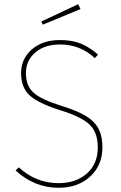

<svg xmlns="http://www.w3.org/2000/svg" viewBox="-20 -881 576 911"><path d="M351 -861 362 -838 183 -764 176 -779ZM265 -691Q323 -691 364 -674Q405 -657 445 -622L430 -605Q361 -670 265 -670Q192 -670 147.5 -632Q103 -594 103 -534Q103 -473 140 -440.5Q177 -408 274 -378Q379 -346 422.5 -304Q466 -262 466 -182Q466 -97 408 -43.5Q350 10 258 10Q144 10 54 -72L69 -87Q151 -12 257 -12Q341 -12 392.5 -58Q444 -104 444 -181Q444 -253 405 -290Q366 -327 266 -358Q161 -391 120.5 -428.5Q80 -466 80 -534Q80 -602 131 -646.5Q182 -691 265 -691Z"/></svg>

Font: FiraGO Thin
Style: Regular
Weight: 100
Designer: bBox Type
Foundry: bBox Type GmbH
Version: Version 1.001;PS 001.001;hotconv 1.0.88;makeotf.lib2.5.64775